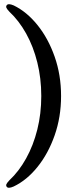

<svg xmlns="http://www.w3.org/2000/svg" viewBox="-20 -759 382 907"><path d="M268.5 -305.5Q268.5 -206 238.2 -119.8Q208 -33.5 157.2 29.5Q106.5 92.5 44.5 122Q18.5 133.5 11.5 123Q7.5 117.5 10.5 110.8Q13.5 104 24.5 92.5Q69.5 50.5 103.5 -10.8Q137.5 -72 156.2 -146.8Q175 -221.5 175 -305.5Q175 -389 156.2 -464.2Q137.5 -539.5 103.5 -600.5Q69.5 -661.5 24.5 -703.5Q13.5 -715 10.5 -721.8Q7.5 -728.5 11.5 -734Q18.5 -744.5 44.5 -733.5Q106.5 -703.5 157.2 -640.5Q208 -577.5 238.2 -491.2Q268.5 -405 268.5 -305.5Z"/></svg>

Font: Fraunces 28pt
Style: Regular
Weight: 400
Version: Version 1.000;[b76b70a41]